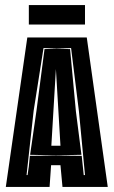

<svg xmlns="http://www.w3.org/2000/svg" viewBox="-20 -739 449 759"><path d="M3 0 88 -591H323L406 0H227L219 -86H182L176 0ZM85 -47H89L92 -68Q94 -79 95 -92L98 -123L201 -124L303 -123L311 -47H316L292 -299L261 -549L204 -547L152 -549L113 -301ZM201 -125 99 -127 124 -300 156 -545 204 -546 257 -545 280 -299 302 -127ZM183 -163H219L201 -466ZM94 -642V-719H316V-642Z"/></svg>

Font: Alumni Sans Inline One
Style: Regular
Weight: 400
Designer: Robert E. Leuschke
Foundry: Robert E. Leuschke
Version: Version 1.100; ttfautohint (v1.8.3)